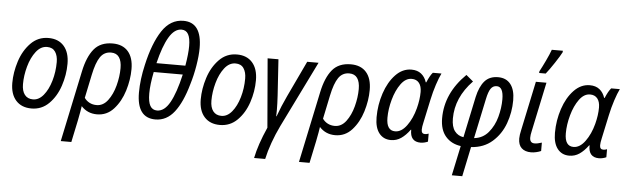

<svg xmlns="http://www.w3.org/2000/svg" viewBox="-58 -1018 4831 1483"><g transform="rotate(5 2358.0 -276.5)"><path d="M37 -175Q37 -257 64.5 -343Q92 -429 148.5 -487Q205 -545 286 -545Q363 -545 406 -496Q449 -447 449 -359Q449 -272 420.5 -187Q392 -102 336 -46.5Q280 9 201 9Q124 9 80.5 -39.5Q37 -88 37 -175ZM365 -365Q365 -414 344.5 -444.5Q324 -475 281 -475Q232 -475 195.5 -428Q159 -381 139.5 -310.5Q120 -240 120 -173Q120 -120 142.5 -91Q165 -62 207 -62Q252 -62 288 -105.5Q324 -149 344.5 -219Q365 -289 365 -365Z M565 -310Q589 -425 639 -485.5Q689 -546 783 -546Q861 -546 903 -498Q945 -450 945 -361Q945 -279 918.5 -193Q892 -107 839 -48.5Q786 10 709 10Q635 10 587 -43Q583 -12 567 69L531 240H449ZM860 -361Q860 -416 839.5 -445.5Q819 -475 777 -475Q724 -475 693.5 -431Q663 -387 643 -291L605 -109Q620 -87 644.5 -74Q669 -61 700 -61Q751 -61 787 -108.5Q823 -156 841.5 -226Q860 -296 860 -361Z M1018 -186Q1018 -288 1045 -403Q1083 -573 1147.5 -670.5Q1212 -768 1313 -768Q1455 -768 1455 -569Q1455 -511 1442 -432.5Q1429 -354 1408 -286Q1368 -143 1308.5 -66.5Q1249 10 1162 10Q1018 10 1018 -186ZM1357 -424Q1373 -517 1373 -577Q1373 -639 1356 -669Q1339 -699 1304 -699Q1249 -699 1207 -628Q1165 -557 1133 -424ZM1343 -354H1118Q1098 -255 1098 -186Q1098 -121 1115.5 -90.5Q1133 -60 1169 -60Q1226 -60 1268 -135Q1310 -210 1343 -354Z M1498 -175Q1498 -257 1525.5 -343Q1553 -429 1609.5 -487Q1666 -545 1747 -545Q1824 -545 1867 -496Q1910 -447 1910 -359Q1910 -272 1881.5 -187Q1853 -102 1797 -46.5Q1741 9 1662 9Q1585 9 1541.5 -39.5Q1498 -88 1498 -175ZM1826 -365Q1826 -414 1805.5 -444.5Q1785 -475 1742 -475Q1693 -475 1656.5 -428Q1620 -381 1600.5 -310.5Q1581 -240 1581 -173Q1581 -120 1603.5 -91Q1626 -62 1668 -62Q1713 -62 1749 -105.5Q1785 -149 1805.5 -219Q1826 -289 1826 -365Z M2030 -2 1985 -536H2069L2087 -258Q2091 -194 2091 -141Q2091 -110 2090 -96H2093Q2123 -179 2160 -257L2292 -536H2380L2128 -23Q2096 43 2071.5 111.5Q2047 180 2034 240H1948Q1969 135 2030 -2Z M2412 -310Q2436 -425 2486 -485.5Q2536 -546 2630 -546Q2708 -546 2750 -498Q2792 -450 2792 -361Q2792 -279 2765.5 -193Q2739 -107 2686 -48.5Q2633 10 2556 10Q2482 10 2434 -43Q2430 -12 2414 69L2378 240H2296ZM2707 -361Q2707 -416 2686.5 -445.5Q2666 -475 2624 -475Q2571 -475 2540.5 -431Q2510 -387 2490 -291L2452 -109Q2467 -87 2491.5 -74Q2516 -61 2547 -61Q2598 -61 2634 -108.5Q2670 -156 2688.5 -226Q2707 -296 2707 -361Z M2863 -156Q2863 -253 2893 -343Q2923 -433 2977 -489.5Q3031 -546 3100 -546Q3146 -546 3175.5 -522.5Q3205 -499 3218 -458H3222Q3245 -513 3266 -536H3333Q3316 -502 3297.5 -445.5Q3279 -389 3266 -328L3227 -146Q3219 -112 3219 -91Q3219 -59 3246 -59Q3260 -59 3275 -65V-3Q3265 2 3249 6Q3233 10 3219 10Q3136 10 3138 -83H3135Q3102 -38 3066.5 -14Q3031 10 2988 10Q2930 10 2896.5 -33Q2863 -76 2863 -156ZM3167 -252Q3185 -321 3185 -380Q3185 -425 3165 -450Q3145 -475 3108 -475Q3061 -475 3024.5 -425Q2988 -375 2967.5 -301Q2947 -227 2947 -160Q2947 -60 3015 -60Q3064 -60 3105 -116Q3146 -172 3167 -252Z M3530 9Q3456 -1 3412 -52Q3368 -103 3368 -193Q3368 -387 3526 -542L3581 -496Q3451 -361 3451 -198Q3451 -134 3476.5 -100.5Q3502 -67 3545 -61L3612 -379Q3630 -460 3667.5 -503Q3705 -546 3772 -546Q3835 -546 3869 -502.5Q3903 -459 3903 -378Q3903 -285 3871.5 -198.5Q3840 -112 3774 -54Q3708 4 3610 10L3562 240H3481ZM3819 -378Q3819 -476 3767 -476Q3738 -476 3721 -451.5Q3704 -427 3692 -369L3627 -61Q3695 -68 3738 -119.5Q3781 -171 3800 -241Q3819 -311 3819 -378Z M3975 -89Q3975 -115 3985 -158L4065 -536H4147L4066 -153Q4059 -123 4059 -103Q4059 -61 4096 -61Q4119 -61 4152 -72V-7Q4137 0 4115.5 5Q4094 10 4075 10Q4028 10 4001.5 -14.5Q3975 -39 3975 -89ZM4085 -619Q4103 -652 4128.5 -705.5Q4154 -759 4166 -793H4252L4251 -781Q4237 -753 4199 -695.5Q4161 -638 4135 -606H4084Z M4246 -156Q4246 -253 4276 -343Q4306 -433 4360 -489.5Q4414 -546 4483 -546Q4529 -546 4558.5 -522.5Q4588 -499 4601 -458H4605Q4628 -513 4649 -536H4716Q4699 -502 4680.5 -445.5Q4662 -389 4649 -328L4610 -146Q4602 -112 4602 -91Q4602 -59 4629 -59Q4643 -59 4658 -65V-3Q4648 2 4632 6Q4616 10 4602 10Q4519 10 4521 -83H4518Q4485 -38 4449.5 -14Q4414 10 4371 10Q4313 10 4279.5 -33Q4246 -76 4246 -156ZM4550 -252Q4568 -321 4568 -380Q4568 -425 4548 -450Q4528 -475 4491 -475Q4444 -475 4407.5 -425Q4371 -375 4350.5 -301Q4330 -227 4330 -160Q4330 -60 4398 -60Q4447 -60 4488 -116Q4529 -172 4550 -252Z"/></g></svg>

Font: Noto Sans UI Narrow
Style: Italic
Weight: 400
Width: 4
Italic angle: -12°
Designer: Monotype Design Team
Foundry: Monotype Imaging Inc.
Version: Version 1.001